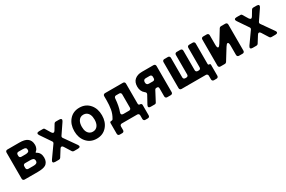

<svg xmlns="http://www.w3.org/2000/svg" viewBox="109 -1603 4206 2821"><g transform="rotate(-30 2212.0 -193.0)"><path d="M58 -33V-476Q58 -491 67 -500Q76 -509 91 -509H294Q382 -509 424 -480Q478 -444 478 -364Q478 -341 468.5 -315.5Q459 -290 444 -279Q429 -268 429.5 -263Q430 -258 442 -251Q471 -235 486 -205.5Q501 -176 501 -136Q501 -96 486.5 -67.5Q472 -39 446 -24Q406 0 313 0H91Q76 0 67 -9Q58 -18 58 -33ZM216 -314H286Q310 -314 329.5 -322Q349 -330 349 -355Q349 -380 335.5 -390Q322 -400 286 -400H216Q201 -400 192 -391Q183 -382 183 -367V-347Q183 -332 192 -323Q201 -314 216 -314ZM216 -109H300Q353 -109 366 -131Q372 -141 372 -157.5Q372 -174 366 -183.5Q360 -193 350 -198Q332 -205 300 -205H216Q201 -205 192 -196Q183 -187 183 -172V-142Q183 -127 192 -118Q201 -109 216 -109Z M583 -51 721 -246Q734 -264 721 -283L602 -458Q586 -481 593.5 -495Q601 -509 629 -509H694Q713 -509 721 -493L774 -405Q788 -384 803 -384Q818 -384 830 -405L883 -493Q893 -509 911 -509H970Q998 -509 1005.5 -495Q1013 -481 997 -458L881 -287Q868 -268 881 -250L1021 -51Q1038 -28 1030.5 -14Q1023 0 994 0H927Q909 0 899 -15L828 -128Q817 -148 800.5 -148Q784 -148 773 -128L702 -15Q692 0 674 0H610Q581 0 574 -14Q567 -28 583 -51Z M1312 11Q1203 11 1138 -67Q1077 -140 1077 -250Q1077 -362 1139 -436Q1204 -513 1312 -513Q1421 -513 1487 -434Q1547 -362 1547 -250Q1547 -139 1485 -66Q1420 11 1312 11ZM1312 -107Q1368 -107 1397 -152Q1421 -190 1421 -250Q1421 -347 1364 -382Q1343 -395 1312.5 -395Q1282 -395 1261.5 -382Q1241 -369 1228 -348Q1205 -310 1205 -250Q1205 -154 1262 -120Q1282 -107 1312 -107Z M1598 94V-86Q1598 -109 1621 -109H1626Q1645 -109 1653 -124Q1692 -189 1703.5 -258Q1715 -327 1715 -402V-476Q1715 -491 1724 -500Q1733 -509 1748 -509H2052Q2067 -509 2076 -500Q2085 -491 2085 -476V-137Q2085 -109 2113 -109Q2125 -109 2132.5 -101.5Q2140 -94 2140 -82V94Q2140 109 2131 118Q2122 127 2107 127H2066Q2051 127 2042 118Q2033 109 2033 94V33Q2033 18 2024 9Q2015 0 2000 0H1739Q1724 0 1715 9Q1706 18 1706 33V94Q1706 109 1697 118Q1688 127 1673 127H1631Q1616 127 1607 118Q1598 109 1598 94ZM1830 -109H1925Q1940 -109 1949 -118Q1958 -127 1958 -142V-367Q1958 -382 1949 -391Q1940 -400 1925 -400H1872Q1858 -400 1849 -391Q1840 -382 1839 -368Q1829 -237 1798 -157Q1790 -135 1798 -122Q1806 -109 1830 -109Z M2201 -48 2274 -181Q2290 -209 2260 -230Q2205 -274 2205 -353Q2205 -432 2251.5 -470.5Q2298 -509 2373 -509H2570Q2585 -509 2594 -500Q2603 -491 2603 -476V-33Q2603 -18 2594 -9Q2585 0 2570 0H2510Q2495 0 2486 -9Q2477 -18 2477 -33V-171Q2477 -199 2449 -199H2441Q2421 -199 2412 -182L2325 -17Q2317 0 2296 0H2229Q2204 0 2196.5 -13Q2189 -26 2201 -48ZM2376 -307H2444Q2459 -307 2468 -316Q2477 -325 2477 -340V-367Q2477 -382 2468 -391Q2459 -400 2444 -400H2376Q2333 -400 2333 -353.5Q2333 -307 2376 -307Z M3197 94V33Q3197 18 3188 9Q3179 0 3164 0H2753Q2738 0 2729 -9Q2720 -18 2720 -33V-474Q2720 -489 2729 -498Q2738 -507 2753 -507H2813Q2828 -507 2837 -498Q2846 -489 2846 -474V-142Q2846 -127 2855 -118Q2864 -109 2879 -109H2897Q2912 -109 2921 -118Q2930 -127 2930 -142V-474Q2930 -489 2939 -498Q2948 -507 2963 -507H3024Q3039 -507 3048 -498Q3057 -489 3057 -474V-142Q3057 -127 3066 -118Q3075 -109 3090 -109H3108Q3123 -109 3132 -118Q3141 -127 3141 -142V-474Q3141 -489 3150 -498Q3159 -507 3174 -507H3234Q3249 -507 3258 -498Q3267 -489 3267 -474V-128Q3267 -109 3286 -109Q3305 -109 3305 -90V94Q3305 109 3296 118Q3287 127 3272 127H3230Q3215 127 3206 118Q3197 109 3197 94Z M3380 -33V-476Q3380 -491 3389 -500Q3398 -509 3413 -509H3473Q3488 -509 3497 -500Q3506 -491 3506 -476V-316Q3506 -259 3526 -259Q3542 -259 3566 -299L3686 -494Q3696 -509 3714 -509H3788Q3803 -509 3812 -500Q3821 -491 3821 -476V-33Q3821 -18 3812 -9Q3803 0 3788 0H3728Q3713 0 3704 -9Q3695 -18 3695 -33V-190Q3695 -246 3675 -246Q3659 -246 3635 -207L3516 -15Q3506 0 3488 0H3413Q3398 0 3389 -9Q3380 -18 3380 -33Z M3933 -51 4071 -246Q4084 -264 4071 -283L3952 -458Q3936 -481 3943.5 -495Q3951 -509 3979 -509H4044Q4063 -509 4071 -493L4124 -405Q4138 -384 4153 -384Q4168 -384 4180 -405L4233 -493Q4243 -509 4261 -509H4320Q4348 -509 4355.5 -495Q4363 -481 4347 -458L4231 -287Q4218 -268 4231 -250L4371 -51Q4388 -28 4380.5 -14Q4373 0 4344 0H4277Q4259 0 4249 -15L4178 -128Q4167 -148 4150.5 -148Q4134 -148 4123 -128L4052 -15Q4042 0 4024 0H3960Q3931 0 3924 -14Q3917 -28 3933 -51Z"/></g></svg>

Font: Tsunagi Gothic Black
Style: Regular
Weight: 900
Designer: Yoshimichi Ohira
Foundry: Positype
Version: Version 1.001